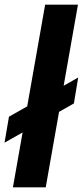

<svg xmlns="http://www.w3.org/2000/svg" viewBox="-38 -805 356 825"><path d="M-18.5 -192 279.5 -360.5 298 -472 0.5 -303.5ZM17.5 0H158.5L297 -785H156Z"/></svg>

Font: Anybody UltraCondensed Thin SemiBold
Style: Italic
Weight: 600
Italic angle: -10°
Version: Version 1.111